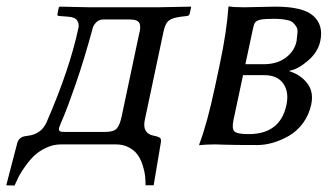

<svg xmlns="http://www.w3.org/2000/svg" viewBox="-23 -452 1026 601"><path d="M161.6 -50.8Q160.6 -45.4 163.1 -42.7Q165.5 -40 168.7 -39.6Q171.9 -39.1 178.2 -39.1H307.1Q333 -39.1 342.5 -49.8Q352.1 -60.5 357.9 -87.9L411.6 -341.8Q418.9 -367.2 413.6 -379.2Q408.2 -391.1 382.3 -391.1H301.3Q286.6 -391.1 277.8 -381.6Q269 -372.1 267.6 -365.2Q240.2 -264.6 214.4 -190.2Q188.5 -115.7 175.3 -85Q162.1 -54.2 161.6 -50.8ZM168 0Q144 0 122.1 10.3Q100.1 20.5 85.2 34.4Q70.3 48.3 56.4 67.9Q42.5 87.4 35.6 100.8Q28.8 114.3 22.5 128.9L-3.4 127.9L31.2 -4.9Q33.7 -13.2 39.1 -18.1Q44.4 -22.9 49.8 -24.4Q54.7 -25.9 63.5 -26.9Q106.4 -31.7 123 -69.8Q194.8 -234.4 222.7 -365.2Q225.1 -377.4 218.5 -387.9Q211.9 -398.4 189 -399.9L162.6 -401.9Q159.2 -402.3 157.7 -403.3Q156.2 -404.3 156.7 -407.2L161.1 -429.2L164.6 -431.2Q242.2 -429.2 259.3 -429.2H468.3L574.7 -431.2L575.2 -429.2L570.8 -409.2Q569.3 -402.8 562.5 -401.9L544.9 -399.9Q516.6 -396.5 505.4 -387.5Q494.1 -378.4 488.8 -353L430.2 -76.2Q421.4 -33.7 459.5 -26.9Q473.1 -24.4 477.8 -20.3Q482.4 -16.1 480.5 -5.9L458 127.9H432.6Q432.6 113.3 431.2 98.9Q429.7 84.5 423.8 65.9Q418 47.4 408.4 33.4Q398.9 19.5 381.1 9.8Q363.3 0 339.8 0Z M745.1 -251H802.2Q844.2 -251 871.6 -271.5Q898.9 -292 905.3 -323.2Q907.2 -338.9 908.2 -350.1Q909.2 -361.3 904.3 -368.9Q899.4 -376.5 894 -381.3Q888.7 -386.2 878.2 -388.7Q867.7 -391.1 857.2 -392.1Q846.7 -393.1 832 -393.1Q803.2 -393.1 791.3 -390.1Q779.3 -387.2 775.4 -381.6Q771.5 -376 768.1 -358.9ZM737.8 -216.8 708 -77.1Q702.1 -49.3 710.7 -40.8Q719.2 -32.2 755.4 -32.2Q854 -32.2 873.5 -123Q882.3 -163.6 863.8 -190.4Q845.2 -216.8 803.7 -216.8ZM650.4 0Q634.8 0 622.6 0.7Q610.4 1.5 605.5 2L601.1 2.9L600.6 0Q626 -66.9 649.9 -180.2L664.6 -249Q687 -355 691.9 -429.2L693.4 -432.1Q706.5 -429.2 741.7 -429.2Q760.3 -429.2 790.3 -430.2Q820.3 -431.2 839.4 -431.2Q925.8 -431.2 958 -402.1Q990.2 -373 979.5 -323.2Q972.2 -288.6 940.4 -261.5Q908.7 -234.4 883.8 -231L883.3 -229Q918.5 -217.8 939 -190.9Q959.5 -164.1 951.2 -125Q944.3 -92.3 925.3 -66.4Q906.2 -41 881.6 -26.9Q856.9 -12.7 831.8 -5.4Q806.6 2 783.2 2Q710.4 2 683.1 1Q655.8 0 650.4 0Z"/></svg>

Font: Linux Biolinum G
Style: Italic
Weight: 400
Italic angle: -12°
Designer: Philipp H. Poll
Foundry: Philipp H. Poll
Version: Version 0.5.1